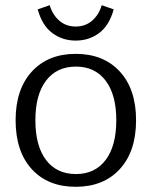

<svg xmlns="http://www.w3.org/2000/svg" viewBox="-20 -706 583 738"><path d="M125 -670 171 -686Q182 -649 208 -626.5Q234 -604 271 -604Q308 -604 334 -626.5Q360 -649 371 -686L417 -670Q400 -608 361 -579Q322 -550 271 -550Q220 -550 181 -579Q142 -608 125 -670ZM40 -244Q40 -363 102.5 -431Q165 -499 271 -499Q378 -499 440.5 -431Q503 -363 503 -244Q503 -124 440.5 -56Q378 12 271 12Q164 12 102 -56Q40 -124 40 -244ZM427 -244Q427 -342 386 -396Q345 -450 272 -450Q198 -450 157 -396Q116 -342 116 -244Q116 -145 157 -91Q198 -37 272 -37Q345 -37 386 -91Q427 -145 427 -244Z"/></svg>

Font: Maitree
Style: Regular
Weight: 400
Designer: CadsonDemak Team
Foundry: CadsonDemak
Version: Version 1.001